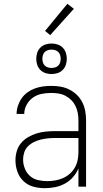

<svg xmlns="http://www.w3.org/2000/svg" viewBox="-20 -978 540 1006"><path d="M214 8Q184 8 154.5 0Q125 -8 103 -29Q81 -50 71 -79Q61 -108 61 -138Q61 -163 68 -186.5Q75 -210 90.5 -228.5Q106 -247 127.5 -259.5Q149 -272 172 -279Q195 -286 219.5 -288.5Q244 -291 268 -291H391V-348Q391 -367 387.5 -386Q384 -405 375.5 -422.5Q367 -440 353.5 -453.5Q340 -467 323 -476Q306 -485 287 -488Q268 -491 248 -491Q223 -491 198 -486Q173 -481 152.5 -466.5Q132 -452 119.5 -429Q107 -406 107 -381H67Q67 -403 74 -424Q81 -445 93.5 -463Q106 -481 124 -494Q142 -507 162.5 -514.5Q183 -522 204.5 -525Q226 -528 248 -528Q273 -528 297 -524Q321 -520 343 -509Q365 -498 382.5 -481Q400 -464 411 -442.5Q422 -421 426.5 -396.5Q431 -372 431 -348V0H391V-96Q381 -71 362.5 -50Q344 -29 320 -16Q296 -3 269 2.5Q242 8 214 8ZM227 -29Q248 -29 269 -32.5Q290 -36 309.5 -44.5Q329 -53 345 -67Q361 -81 371.5 -99Q382 -117 386.5 -138Q391 -159 391 -180V-255H268Q249 -255 230 -253Q211 -251 193 -246.5Q175 -242 157.5 -233.5Q140 -225 126.5 -211.5Q113 -198 107 -179.5Q101 -161 101 -142Q101 -118 110 -95Q119 -72 137 -56Q155 -40 179 -34.5Q203 -29 227 -29ZM250 -590Q234 -590 218.5 -595Q203 -600 191.5 -611.5Q180 -623 175 -638.5Q170 -654 170 -670Q170 -686 175 -701.5Q180 -717 191.5 -728.5Q203 -740 218.5 -745Q234 -750 250 -750Q266 -750 281.5 -745Q297 -740 308.5 -728.5Q320 -717 325 -701.5Q330 -686 330 -670Q330 -654 325 -638.5Q320 -623 308.5 -611.5Q297 -600 281.5 -595Q266 -590 250 -590ZM250 -622Q260 -622 269.5 -625Q279 -628 285.5 -634.5Q292 -641 295 -650.5Q298 -660 298 -670Q298 -680 295 -689.5Q292 -699 285.5 -705.5Q279 -712 269.5 -715Q260 -718 250 -718Q240 -718 230.5 -715Q221 -712 214.5 -705.5Q208 -699 205 -689.5Q202 -680 202 -670Q202 -660 205 -650.5Q208 -641 214.5 -634.5Q221 -628 230.5 -625Q240 -622 250 -622ZM243 -794 216 -816 333 -958 367 -932Z"/></svg>

Font: Iosevka SS04 Extralight
Style: Regular
Weight: 200
Monospace: yes
Designer: Belleve Invis
Foundry: Belleve Invis
Version: Version 19.0.0; ttfautohint (v1.8.4)